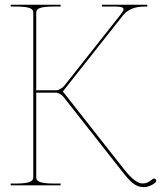

<svg xmlns="http://www.w3.org/2000/svg" viewBox="-20 -780 692 808"><path d="M25 -760V-752.5H45C111 -752.5 120 -741.5 120 -726V-35C120 -20.5 113.5 -7.5 45 -7.5H25V0H235V-7.5H207.5C139 -7.5 132.5 -20.5 132.5 -35V-390H216C227 -390 242 -379.5 247.5 -372L488.5 -65.5C528 -15 548.5 7.5 585.5 7.5C603 7.5 619.5 -0.5 633 -11C636 -13 637.5 -16 637.5 -19C637.5 -24.5 633 -28.5 628 -28.5C626 -28.5 623.5 -27.5 621.5 -26C607 -14.5 598.5 -8 579.5 -8C557 -8 531 -31 499 -71.5L244.5 -395L496.5 -714C526 -751 568.5 -752.5 592.5 -752.5H600V-760H409V-752.5H464C489 -752.5 500 -749 500 -741C500 -736 496 -729.5 488.5 -720L250 -418.5C243 -410 227 -400 216 -400H132.5V-726C132.5 -741.5 141.5 -752.5 207.5 -752.5H235V-760Z"/></svg>

Font: ZnikomitSC
Style: Regular
Weight: 100
Designer: gluk
Foundry: gluk
Version: Version 0.55